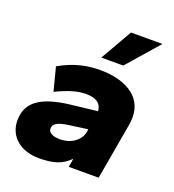

<svg xmlns="http://www.w3.org/2000/svg" viewBox="-129 -796 819 906"><g transform="rotate(20 280.0 -343.0)"><path d="M167 10C242 10 283 -4 322 -43L315 0H465L515 -286C517 -299 518 -311 518 -323C518 -435 412 -480 300 -480C232 -480 167 -466 96 -425L126 -308C191 -339 234 -351 275 -351C319 -351 352 -337 355 -294L209 -277C93 -261 12 -224 12 -124C12 -40 79 10 167 10ZM393 -537 532 -696H374L283 -537ZM230 -108C193 -108 172 -121 172 -140C172 -163 189 -177 246 -185L341 -198L339 -184C331 -143 291 -108 230 -108Z"/></g></svg>

Font: Celebes ExtraBold
Style: Italic
Weight: 800
Italic angle: -10°
Designer: Anugrah Pasau
Foundry: Lafontype
Version: Version 1.000